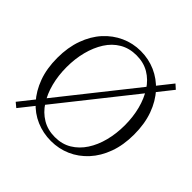

<svg xmlns="http://www.w3.org/2000/svg" viewBox="-190 -935 1142 1142"><g transform="rotate(45 381.0 -364.5)"><path d="M691 -726 97 22 68 -2 663 -751ZM136 -362Q136 -292 152 -230Q168 -168 198.5 -120.5Q229 -73 275 -45.5Q321 -18 381 -18Q441 -18 486.5 -45.5Q532 -73 563 -120.5Q594 -168 610 -230Q626 -292 626 -362Q626 -432 610 -494Q594 -556 563 -604Q532 -652 486.5 -679Q441 -706 381 -706Q321 -706 275 -679Q229 -652 198.5 -604Q168 -556 152 -494Q136 -432 136 -362ZM381 -742Q447 -742 505 -716.5Q563 -691 608 -642Q653 -593 678.5 -522.5Q704 -452 704 -362Q704 -274 678.5 -204Q653 -134 608 -85Q563 -36 505 -10.5Q447 15 381 15Q315 15 256.5 -10Q198 -35 153.5 -84.5Q109 -134 83.5 -203.5Q58 -273 58 -362Q58 -450 83.5 -520.5Q109 -591 153.5 -640Q198 -689 256.5 -715.5Q315 -742 381 -742Z"/></g></svg>

Font: Noto Serif KR ExtraLight Light
Style: Regular
Weight: 300
Version: Version 2.003-H1;hotconv 1.1.1;makeotfexe 2.6.0